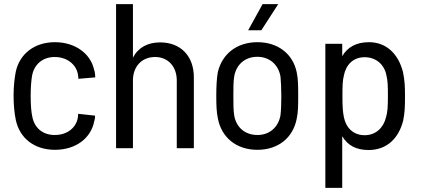

<svg xmlns="http://www.w3.org/2000/svg" viewBox="-20 -720 2053 933"><path d="M247 8C348 8 422 -48 438 -131C441 -141 442 -149 442 -158L360 -167C359 -158 359 -153 358 -147C350 -102 310 -64 246 -64C186 -64 147 -100 137 -153C132 -175 129 -209 129 -254C129 -295 132 -331 136 -353C146 -406 186 -443 246 -443C307 -443 349 -406 358 -362C360 -355 360 -345 361 -337L443 -344C443 -356 441 -371 437 -382C420 -459 346 -515 247 -515C147 -515 76 -458 57 -373C51 -342 46 -305 46 -255C46 -209 50 -170 57 -136C76 -49 146 8 247 8Z M544 0H626V-329C626 -397 669 -443 734 -443C796 -443 839 -397 839 -329V0H922V-344C922 -450 856 -514 758 -514C699 -514 652 -490 626 -440V-700H544Z M1231 8C1333 8 1405 -52 1422 -144C1429 -175 1429 -212 1429 -254C1429 -297 1429 -336 1422 -368C1404 -457 1332 -515 1231 -515C1130 -515 1058 -457 1038 -367C1033 -337 1031 -299 1031 -254C1031 -212 1032 -174 1039 -143C1057 -52 1128 8 1231 8ZM1114 -254C1114 -292 1114 -325 1118 -348C1127 -404 1169 -444 1230 -444C1291 -444 1333 -405 1343 -348C1345 -325 1347 -294 1347 -254C1347 -218 1346 -185 1343 -160C1333 -103 1291 -64 1231 -64C1169 -64 1127 -103 1118 -160C1114 -184 1114 -216 1114 -254ZM1186 -573H1250L1332 -700H1256Z M1561 -507V193H1643V-58C1669 -14 1710 9 1771 9C1859 9 1917 -47 1939 -133C1947 -173 1948 -200 1948 -250C1948 -300 1947 -328 1938 -371C1915 -459 1857 -515 1773 -515C1711 -515 1669 -491 1643 -447V-507ZM1644 -253C1644 -305 1645 -329 1651 -353C1661 -404 1695 -442 1752 -442C1808 -442 1848 -406 1858 -353C1864 -328 1865 -304 1865 -253C1865 -199 1863 -175 1856 -151C1844 -100 1807 -63 1752 -63C1696 -63 1661 -100 1651 -151C1646 -176 1644 -200 1644 -253Z"/></svg>

Font: Vanilla Cream Book
Style: Regular
Weight: 400
Designer: Jeremy Tribby, Jinavaṁso
Foundry: Tribby Type
Version: Version 1.422;Glyphs 3.1.2 (3151)